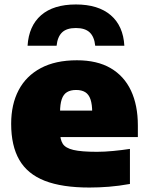

<svg xmlns="http://www.w3.org/2000/svg" viewBox="-20 -829 662 860"><path d="M380.5 11Q258 11 180.5 -19.2Q103 -49.5 66.5 -112.8Q30 -176 30 -274.5Q30 -361.5 63.5 -425.2Q97 -489 162.8 -524Q228.5 -559 324.5 -559Q415 -559 475.5 -523.8Q536 -488.5 566.8 -423Q597.5 -357.5 597.5 -267V-215H142V-333.5H425L393 -324.5Q393 -361 385.5 -383.5Q378 -406 362 -416Q346 -426 321 -426Q296 -426 280 -416.2Q264 -406.5 256.5 -384.2Q249 -362 249 -325.5V-237.5Q249 -204.5 261 -185.2Q273 -166 308.5 -157.5Q344 -149 414.5 -149Q448 -149 487 -152.8Q526 -156.5 562 -162V-5Q512 4 467.2 7.5Q422.5 11 380.5 11ZM103.5 -624Q109 -713 164.2 -761Q219.5 -809 320 -809Q420 -809 476 -761Q532 -713 537 -624H406.5Q402.5 -664 381.8 -683.8Q361 -703.5 320 -703.5Q278.5 -703.5 258 -683.8Q237.5 -664 233.5 -624Z"/></svg>

Font: Encode Sans SemiExpanded Black
Style: Regular
Weight: 900
Width: 6
Designer: Multiple Designers
Foundry: Impallari Type
Version: Version 3.002